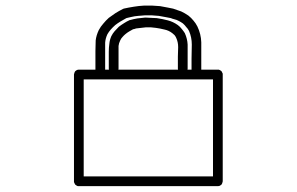

<svg xmlns="http://www.w3.org/2000/svg" viewBox="-20 -836 1040 673"><path d="M743.2 -591.8Q745.1 -591.8 747.1 -591.8Q748 -590.8 750 -590.8Q752 -589.8 752.9 -588.9Q753.9 -587.9 755.9 -586.9Q756.8 -585.9 757.8 -584Q758.8 -583 758.8 -581.1Q760.7 -579.1 760.7 -577.1Q760.7 -575.2 760.7 -575.2Q760.7 -561.5 760.7 -547.9Q760.7 -535.2 760.7 -521.5Q760.7 -492.2 760.7 -462.9Q760.7 -433.6 760.7 -404.3Q760.7 -375 760.7 -346.7Q760.7 -317.4 760.7 -288.1Q760.7 -247.1 760.7 -246.1Q760.7 -246.1 760.7 -200.2Q760.7 -199.2 759.8 -197.3Q759.8 -195.3 758.8 -194.3Q758.8 -192.4 757.8 -191.4Q756.8 -189.5 755.9 -188.5Q753.9 -187.5 752.9 -186.5Q752 -185.5 750 -184.6Q747.1 -183.6 745.1 -183.6Q743.2 -183.6 743.2 -183.6Q688.5 -183.6 632.8 -183.6Q577.1 -183.6 522.5 -183.6Q484.4 -183.6 446.3 -183.6Q408.2 -183.6 370.1 -183.6Q316.4 -183.6 316.4 -183.6Q316.4 -183.6 256.8 -183.6Q254.9 -183.6 252.9 -183.6Q252 -183.6 250 -184.6Q248 -185.5 247.1 -186.5Q246.1 -187.5 244.1 -188.5Q243.2 -189.5 242.2 -191.4Q241.2 -192.4 241.2 -194.3Q239.3 -196.3 239.3 -198.2Q239.3 -200.2 239.3 -200.2Q239.3 -243.2 239.3 -285.2Q239.3 -328.1 239.3 -371.1Q239.3 -400.4 239.3 -428.7Q239.3 -458 239.3 -487.3Q239.3 -529.3 239.3 -528.3Q239.3 -528.3 239.3 -575.2Q239.3 -576.2 240.2 -578.1Q240.2 -580.1 241.2 -581.1Q241.2 -583 242.2 -584Q243.2 -585.9 244.1 -586.9Q246.1 -587.9 247.1 -588.9Q248 -589.8 250 -590.8Q252.9 -591.8 254.9 -591.8Q256.8 -591.8 256.8 -591.8Q311.5 -591.8 367.2 -591.8Q422.9 -591.8 477.5 -591.8Q515.6 -591.8 553.7 -591.8Q591.8 -591.8 629.9 -591.8Q642.6 -591.8 655.3 -591.8Q668 -591.8 680.7 -591.8Q696.3 -591.8 711.9 -591.8Q727.5 -591.8 743.2 -591.8ZM726.6 -217.8Q726.6 -235.4 726.6 -252.9Q726.6 -270.5 726.6 -288.1Q726.6 -317.4 726.6 -346.7Q726.6 -375 726.6 -404.3Q726.6 -443.4 726.6 -481.4Q726.6 -519.5 726.6 -557.6Q702.1 -557.6 677.7 -557.6Q654.3 -557.6 629.9 -557.6Q591.8 -557.6 553.7 -557.6Q515.6 -557.6 477.5 -557.6Q426.8 -557.6 376 -557.6Q324.2 -557.6 273.4 -557.6Q273.4 -540 273.4 -522.5Q273.4 -504.9 273.4 -487.3Q273.4 -458 273.4 -428.7Q273.4 -400.4 273.4 -371.1Q273.4 -332 273.4 -293.9Q273.4 -255.9 273.4 -217.8Q297.9 -217.8 322.3 -217.8Q345.7 -217.8 370.1 -217.8Q408.2 -217.8 446.3 -217.8Q484.4 -217.8 522.5 -217.8Q559.6 -217.8 597.7 -217.8Q635.7 -217.8 673.8 -217.8Q687.5 -217.8 702.1 -217.8Q716.8 -217.8 726.6 -217.8ZM422.9 -772.5Q412.1 -766.6 402.3 -760.7Q392.6 -754.9 383.8 -748Q375 -740.2 368.2 -732.4Q361.3 -724.6 356.4 -715.8Q349.6 -701.2 348.6 -686.5Q348.6 -672.9 348.6 -657.2Q348.6 -648.4 348.6 -640.6Q348.6 -631.8 348.6 -624Q348.6 -611.3 348.6 -599.6Q348.6 -586.9 348.6 -575.2Q348.6 -572.3 347.7 -569.3Q346.7 -567.4 344.7 -564.5Q343.8 -562.5 341.8 -561.5Q338.9 -559.6 336.9 -558.6Q334 -557.6 331.1 -557.6Q329.1 -557.6 326.2 -558.6Q323.2 -559.6 321.3 -561.5Q319.3 -562.5 317.4 -564.5Q316.4 -567.4 315.4 -569.3Q314.5 -572.3 314.5 -575.2Q314.5 -579.1 314.5 -583Q314.5 -585.9 314.5 -589.8Q314.5 -598.6 314.5 -606.4Q314.5 -615.2 314.5 -624Q314.5 -631.8 314.5 -640.6Q314.5 -648.4 314.5 -657.2Q314.5 -676.8 315.4 -694.3Q317.4 -711.9 326.2 -730.5Q333 -743.2 341.8 -752.9Q350.6 -763.7 361.3 -773.4Q373 -782.2 384.8 -790Q397.5 -797.9 411.1 -804.7Q411.1 -804.7 412.1 -804.7Q412.1 -805.7 413.1 -805.7Q430.7 -809.6 449.2 -812.5Q466.8 -815.4 485.4 -816.4Q489.3 -816.4 494.1 -816.4Q503.9 -816.4 512.7 -816.4Q526.4 -815.4 541 -814.5Q555.7 -811.5 567.4 -809.6Q579.1 -807.6 586.9 -805.7Q601.6 -800.8 615.2 -795.9Q627.9 -790 640.6 -781.2Q650.4 -773.4 658.2 -763.7Q666 -754.9 671.9 -743.2Q684.6 -716.8 685.5 -687.5Q685.5 -659.2 685.5 -629.9Q685.5 -622.1 685.5 -613.3Q685.5 -604.5 685.5 -596.7Q685.5 -590.8 685.5 -585.9Q685.5 -580.1 685.5 -575.2Q685.5 -572.3 684.6 -569.3Q683.6 -567.4 682.6 -564.5Q680.7 -562.5 678.7 -561.5Q676.8 -559.6 673.8 -558.6Q670.9 -557.6 668.9 -557.6Q666 -557.6 663.1 -558.6Q661.1 -559.6 658.2 -561.5Q656.2 -562.5 655.3 -564.5Q653.3 -567.4 652.3 -569.3Q651.4 -572.3 651.4 -575.2Q651.4 -578.1 651.4 -580.1Q651.4 -583 651.4 -585.9Q651.4 -588.9 651.4 -590.8Q651.4 -593.8 651.4 -596.7Q651.4 -604.5 651.4 -613.3Q651.4 -622.1 651.4 -629.9Q651.4 -654.3 652.3 -679.7Q652.3 -705.1 642.6 -727.5Q638.7 -735.4 632.8 -741.2Q627.9 -748 621.1 -753.9Q614.3 -758.8 606.4 -762.7Q599.6 -766.6 590.8 -768.6Q588.9 -769.5 584 -770.5Q580.1 -772.5 579.1 -772.5Q568.4 -774.4 558.6 -776.4Q547.9 -778.3 537.1 -780.3Q524.4 -781.2 512.7 -782.2Q500 -782.2 487.3 -782.2Q475.6 -781.2 463.9 -780.3Q451.2 -779.3 439.5 -776.4Q433.6 -775.4 430.7 -774.4Q426.8 -773.4 422.9 -772.5ZM446.3 -733.4Q439.5 -729.5 432.6 -725.6Q425.8 -721.7 418.9 -715.8Q414.1 -711.9 409.2 -706.1Q404.3 -701.2 401.4 -694.3Q396.5 -684.6 395.5 -674.8Q395.5 -665 395.5 -654.3Q395.5 -647.5 395.5 -640.6Q395.5 -634.8 395.5 -627.9Q395.5 -620.1 395.5 -612.3Q395.5 -603.5 395.5 -595.7Q395.5 -592.8 394.5 -590.8Q393.6 -587.9 392.6 -585.9Q390.6 -584 388.7 -582Q386.7 -580.1 383.8 -580.1Q381.8 -579.1 378.9 -579.1Q376 -579.1 373 -580.1Q371.1 -580.1 369.1 -582Q366.2 -584 365.2 -585.9Q363.3 -587.9 362.3 -590.8Q361.3 -592.8 361.3 -595.7Q361.3 -597.7 361.3 -600.6Q361.3 -602.5 361.3 -604.5Q361.3 -610.4 361.3 -616.2Q361.3 -622.1 361.3 -627.9Q361.3 -634.8 361.3 -640.6Q361.3 -647.5 361.3 -654.3Q361.3 -668.9 363.3 -682.6Q364.3 -695.3 370.1 -709Q375 -718.8 381.8 -726.6Q388.7 -734.4 396.5 -742.2Q405.3 -749 415 -754.9Q423.8 -760.7 434.6 -765.6Q434.6 -765.6 434.6 -765.6Q435.5 -765.6 435.5 -765.6Q449.2 -769.5 461.9 -771.5Q475.6 -773.4 489.3 -774.4Q499 -774.4 509.8 -773.4Q519.5 -773.4 529.3 -772.5Q549.8 -769.5 568.4 -764.6Q586.9 -759.8 603.5 -748Q611.3 -742.2 617.2 -734.4Q623 -727.5 627.9 -719.7Q636.7 -700.2 637.7 -679.7Q637.7 -658.2 637.7 -637.7Q637.7 -631.8 637.7 -626Q637.7 -620.1 637.7 -613.3Q637.7 -609.4 637.7 -604.5Q637.7 -600.6 637.7 -595.7Q637.7 -592.8 636.7 -590.8Q636.7 -587.9 634.8 -585.9Q632.8 -584 630.9 -582Q628.9 -580.1 626 -580.1Q624 -579.1 621.1 -579.1Q618.2 -579.1 616.2 -580.1Q613.3 -580.1 611.3 -582Q608.4 -584 607.4 -585.9Q605.5 -587.9 604.5 -590.8Q603.5 -592.8 603.5 -595.7Q603.5 -598.6 603.5 -600.6Q603.5 -603.5 603.5 -605.5Q603.5 -607.4 603.5 -609.4Q603.5 -611.3 603.5 -613.3Q603.5 -620.1 603.5 -626Q603.5 -631.8 603.5 -637.7Q603.5 -654.3 604.5 -670.9Q604.5 -688.5 597.7 -703.1Q595.7 -708 591.8 -712.9Q587.9 -716.8 584 -719.7Q571.3 -729.5 556.6 -732.4Q541 -736.3 526.4 -738.3Q517.6 -739.3 508.8 -740.2Q500 -740.2 491.2 -740.2Q482.4 -739.3 474.6 -738.3Q465.8 -737.3 457 -736.3Q453.1 -735.4 451.2 -734.4Q449.2 -734.4 446.3 -733.4Z"/></svg>

Font: LetsEatIcons
Style: Regular
Weight: 400
Designer: Swedish Technologies
Foundry: Swedish Technologies
Version: Version 1.26.0